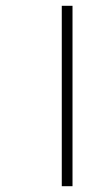

<svg xmlns="http://www.w3.org/2000/svg" viewBox="-20 -642 377 662"><path d="M193 -622V0H230V-622Z"/></svg>

Font: Noto Sans Devanagari SemiCondensed ExtraLight
Style: Regular
Weight: 200
Width: 4
Designer: Jelle Bosma - Monotype Design Team
Foundry: Monotype Imaging Inc.
Version: Version 2.004